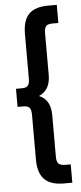

<svg xmlns="http://www.w3.org/2000/svg" viewBox="-58 -769 377 897"><g transform="rotate(-5 131.0 -321.0)"><path d="M203 96Q143 96 113.5 66.5Q84 37 84 -27V-236Q84 -260 76 -269.5Q68 -279 48 -279H20V-364H48Q68 -364 76 -373.5Q84 -383 84 -406V-615Q84 -680 113.5 -709Q143 -738 203 -738H244V-653H215Q195 -653 186.5 -644Q178 -635 178 -612V-415Q178 -344 124 -321Q178 -300 178 -227V-31Q178 -8 187 1Q196 10 219 10H244V96Z"/></g></svg>

Font: Special Gothic Condensed Medium
Style: Regular
Weight: 500
Width: 3
Designer: Alistair McCready
Foundry: Monolith
Version: Version 1.000; ttfautohint (v1.8.4.7-5d5b)